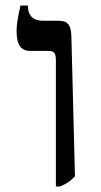

<svg xmlns="http://www.w3.org/2000/svg" viewBox="-20 -667 366 694"><path d="M182 7H197C224 -4 236 -14 251 -30L238 -535C237 -577 225 -592 191 -592H134C99 -592 81 -612 81 -644V-647H54C43 -597 40 -577 40 -555C40 -503 57 -483 89 -483H155C178 -483 182 -473 182 -447Z"/></svg>

Font: Noto Serif Hebrew
Style: Regular
Weight: 400
Designer: Monotype Design Team
Foundry: Monotype Imaging Inc.
Version: Version 1.901